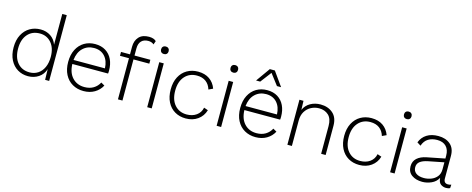

<svg xmlns="http://www.w3.org/2000/svg" viewBox="-36 -1392 5060 2060"><g transform="rotate(15 2494.0 -362.5)"><path d="M284 10Q219 10 167.5 -21Q116 -52 86 -110.5Q56 -169 56 -250Q56 -332 87 -390.5Q118 -449 170.5 -479.5Q223 -510 289 -510Q352 -510 400 -478Q448 -446 468 -389V-730H518V0H473L470 -118Q451 -57 400 -23.5Q349 10 284 10ZM290 -34Q342 -34 382.5 -60.5Q423 -87 445.5 -136.5Q468 -186 468 -254Q468 -352 418.5 -409Q369 -466 292 -466Q206 -466 156 -408Q106 -350 106 -250Q106 -150 155.5 -92Q205 -34 290 -34Z M900 10Q831 10 777 -21Q723 -52 692.5 -110.5Q662 -169 662 -250Q662 -331 692 -389.5Q722 -448 774.5 -479Q827 -510 894 -510Q962 -510 1010.5 -480Q1059 -450 1084.5 -396.5Q1110 -343 1110 -273Q1110 -263 1109.5 -254.5Q1109 -246 1108 -240H711Q714 -143 765.5 -88.5Q817 -34 899 -34Q957 -34 998.5 -59Q1040 -84 1063 -128L1103 -105Q1075 -52 1022.5 -21Q970 10 900 10ZM893 -466Q820 -466 770.5 -418.5Q721 -371 712 -285H1061Q1058 -368 1013.5 -417Q969 -466 893 -466Z M1508 -500V-457H1332V0H1282V-457H1182V-500H1282V-584Q1282 -652 1320 -693.5Q1358 -735 1431 -735Q1459 -735 1479.5 -728Q1500 -721 1512 -708L1498 -668Q1474 -690 1435 -690Q1386 -690 1359 -661.5Q1332 -633 1332 -579V-500ZM1632 -597Q1613 -597 1601.5 -608.5Q1590 -620 1590 -639Q1590 -658 1601.5 -669.5Q1613 -681 1632 -681Q1651 -681 1662.5 -669.5Q1674 -658 1674 -639Q1674 -620 1662.5 -608.5Q1651 -597 1632 -597ZM1657 -500V0H1607V-500Z M2037 -510Q2113 -510 2164.5 -474.5Q2216 -439 2239 -375L2192 -353Q2176 -407 2136.5 -436.5Q2097 -466 2036 -466Q1953 -466 1902 -408.5Q1851 -351 1851 -250Q1851 -149 1901.5 -91.5Q1952 -34 2035 -34Q2098 -34 2142.5 -65.5Q2187 -97 2198 -153L2244 -137Q2224 -69 2168.5 -29.5Q2113 10 2036 10Q1967 10 1914 -21Q1861 -52 1831 -110.5Q1801 -169 1801 -250Q1801 -331 1831.5 -389.5Q1862 -448 1915.5 -479Q1969 -510 2037 -510Z M2403 -597Q2384 -597 2372.5 -608.5Q2361 -620 2361 -639Q2361 -658 2372.5 -669.5Q2384 -681 2403 -681Q2422 -681 2433.5 -669.5Q2445 -658 2445 -639Q2445 -620 2433.5 -608.5Q2422 -597 2403 -597ZM2428 -500V0H2378V-500Z M2811 10Q2742 10 2688 -21Q2634 -52 2603.5 -110.5Q2573 -169 2573 -250Q2573 -331 2603 -389.5Q2633 -448 2685.5 -479Q2738 -510 2805 -510Q2873 -510 2921.5 -480Q2970 -450 2995.5 -396.5Q3021 -343 3021 -273Q3021 -263 3020.5 -254.5Q3020 -246 3019 -240H2622Q2625 -143 2676.5 -88.5Q2728 -34 2810 -34Q2868 -34 2909.5 -59Q2951 -84 2974 -128L3014 -105Q2986 -52 2933.5 -21Q2881 10 2811 10ZM2804 -466Q2731 -466 2681.5 -418.5Q2632 -371 2623 -285H2972Q2969 -368 2924.5 -417Q2880 -466 2804 -466ZM2939 -579H2893L2800 -701L2707 -579H2661L2772 -735H2828Z M3164 0V-500H3209L3212 -400Q3235 -453 3285 -481.5Q3335 -510 3398 -510Q3481 -510 3535 -463Q3589 -416 3589 -324V0H3539V-308Q3539 -390 3498 -428Q3457 -466 3393 -466Q3346 -466 3305 -444.5Q3264 -423 3239 -382Q3214 -341 3214 -282V0Z M3964 -510Q4040 -510 4091.5 -474.5Q4143 -439 4166 -375L4119 -353Q4103 -407 4063.5 -436.5Q4024 -466 3963 -466Q3880 -466 3829 -408.5Q3778 -351 3778 -250Q3778 -149 3828.5 -91.5Q3879 -34 3962 -34Q4025 -34 4069.5 -65.5Q4114 -97 4125 -153L4171 -137Q4151 -69 4095.5 -29.5Q4040 10 3963 10Q3894 10 3841 -21Q3788 -52 3758 -110.5Q3728 -169 3728 -250Q3728 -331 3758.5 -389.5Q3789 -448 3842.5 -479Q3896 -510 3964 -510Z M4330 -597Q4311 -597 4299.5 -608.5Q4288 -620 4288 -639Q4288 -658 4299.5 -669.5Q4311 -681 4330 -681Q4349 -681 4360.5 -669.5Q4372 -658 4372 -639Q4372 -620 4360.5 -608.5Q4349 -597 4330 -597ZM4355 -500V0H4305V-500Z M4840 -329Q4840 -393 4805 -429.5Q4770 -466 4705 -466Q4648 -466 4606.5 -441Q4565 -416 4546 -360L4505 -386Q4527 -445 4578.5 -477.5Q4630 -510 4706 -510Q4788 -510 4839 -466.5Q4890 -423 4890 -338V-88Q4890 -35 4938 -35Q4959 -35 4974 -42L4971 -2Q4954 7 4927 7Q4894 7 4868 -12Q4842 -31 4839 -81Q4814 -34 4764 -12Q4714 10 4663 10Q4592 10 4546 -23Q4500 -56 4500 -119Q4500 -176 4538 -210Q4576 -244 4643 -257L4840 -296ZM4551 -123Q4551 -81 4582 -57.5Q4613 -34 4670 -34Q4709 -34 4748.5 -48.5Q4788 -63 4814 -94.5Q4840 -126 4840 -176V-254L4668 -220Q4609 -208 4580 -185Q4551 -162 4551 -123Z"/></g></svg>

Font: Work Sans Light
Style: Regular
Weight: 300
Designer: Wei Huang
Foundry: Wei Huang
Version: Version 2.012; ttfautohint (v1.8.3)